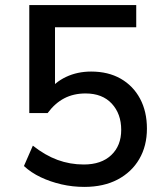

<svg xmlns="http://www.w3.org/2000/svg" viewBox="-20 -725 640 754"><path d="M311 9Q265 9 221.5 -1Q178 -11 140 -29Q102 -47 74 -73L109 -153Q157 -115 206 -97Q255 -79 309 -79Q378 -79 417 -116Q456 -153 456 -215Q456 -278 419 -318Q382 -358 316 -358Q269 -358 232.5 -339Q196 -320 167 -281H95V-705H515V-618H196V-364H168Q195 -402 239.5 -423Q284 -444 338 -444Q405 -444 454 -416Q503 -388 530 -337.5Q557 -287 557 -220Q557 -152 527 -100.5Q497 -49 442 -20Q387 9 311 9Z"/></svg>

Font: Nunito Sans 12pt ExtraLight 12pt SemiBold
Style: Regular
Weight: 600
Version: Version 3.101;gftools[0.9.27]